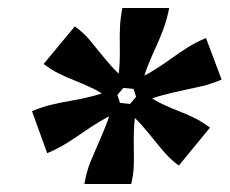

<svg xmlns="http://www.w3.org/2000/svg" viewBox="-20 -771 574 480"><path d="M89 -611Q109 -596 128.5 -586.5Q148 -577 168.5 -569Q189 -561 212 -550Q235 -539 261 -519L301 -566Q276 -586 259.5 -604.5Q243 -623 229.5 -640Q216 -657 202 -673.5Q188 -690 167 -705ZM98 -388Q124 -399 145 -412Q166 -425 186 -439Q206 -453 230 -467.5Q254 -482 286 -496L268 -550Q234 -536 207 -529.5Q180 -523 156.5 -519Q133 -515 109.5 -509.5Q86 -504 60 -493ZM308 -311Q314 -336 314.5 -358Q315 -380 314.5 -402Q314 -424 315 -450Q316 -476 323 -509L262 -516Q255 -483 245 -458Q235 -433 225 -410.5Q215 -388 205.5 -364.5Q196 -341 191 -311ZM286 -751Q281 -726 280 -704Q279 -682 279.5 -660Q280 -638 279 -612.5Q278 -587 271 -553L332 -547Q339 -580 349 -605Q359 -630 369 -651.5Q379 -673 388 -697Q397 -721 403 -751ZM427 -357 505 -452Q485 -467 465.5 -476.5Q446 -486 425 -494Q404 -502 381.5 -513Q359 -524 333 -544L293 -497Q318 -477 334.5 -458Q351 -439 364.5 -422Q378 -405 392.5 -388.5Q407 -372 427 -357ZM534 -572 495 -676Q469 -665 448.5 -652Q428 -639 408 -624.5Q388 -610 364 -595Q340 -580 308 -566L326 -512Q360 -526 386.5 -533Q413 -540 437 -545Q461 -550 484.5 -555.5Q508 -561 534 -572Z"/></svg>

Font: Roboto Serif 20pt
Style: Bold Italic
Weight: 700
Italic angle: -10°
Version: Version 1.007